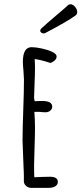

<svg xmlns="http://www.w3.org/2000/svg" viewBox="-20 -886 390 919"><path d="M172.4 -739.3Q172.4 -733.9 177.2 -730Q182.1 -726.1 188.5 -726.1Q193.4 -726.1 196.8 -728Q302.2 -783.2 342.3 -812.5Q349.6 -817.9 349.6 -828.1Q349.6 -841.3 339.1 -853.5Q328.6 -865.7 316.9 -865.7Q314 -865.7 308.6 -863.8Q295.9 -851.6 249.5 -812.5Q200.2 -771 177.7 -749.5Q172.4 -744.1 172.4 -739.3ZM131.3 -660.2Q89.4 -660.2 89.4 -589.4Q89.4 -575.2 92.3 -547.4Q94.7 -515.6 94.7 -504.9Q94.7 -449.7 91.3 -358.9Q87.9 -268.1 87.9 -212.9Q87.9 -196.3 90.3 -148.9Q92.8 -101.1 92.8 -85L93.8 -64Q94.2 -54.7 94.2 -43.9V-17.6Q94.7 -4.9 105.2 4.2Q115.7 13.2 129.4 13.2H213.9Q231.9 13.2 244.4 5.9Q256.8 -1.5 256.8 -15.6Q256.8 -40 218.8 -40L177.7 -39.1L145 -37.6Q143.1 -37.6 143.1 -93.8Q143.1 -117.2 145.5 -184.6Q147.5 -238.8 147.5 -274.9Q147.5 -312.5 144.5 -350.6H169.9Q183.6 -348.6 198.2 -348.6Q211.9 -348.6 220.9 -356.7Q230 -364.7 230 -375.5Q230 -402.8 181.6 -402.8Q170.4 -402.8 162.1 -402.3L146 -401.4L143.1 -417Q143.1 -436 145.5 -488.8Q147.5 -531.2 147.5 -560.5Q147.5 -582.5 146 -603.5Q175.8 -599.6 221.7 -584.5Q234.4 -589.4 242.7 -597.4Q251 -605.5 251 -615.7Q251 -627.9 229.7 -637.9Q208.5 -647.9 179.4 -654.1Q150.4 -660.2 131.3 -660.2Z"/></svg>

Font: Amatica SC
Style: Bold
Weight: 400
Designer: Vernon Adams, Ben Nathan
Foundry: newtypography
Version: Version 2.000